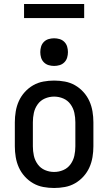

<svg xmlns="http://www.w3.org/2000/svg" viewBox="-20 -930 540 958"><path d="M250 8Q223 8 196 3Q169 -2 145.5 -15.5Q122 -29 103.5 -49.5Q85 -70 74 -94.5Q63 -119 58.5 -146Q54 -173 54 -200V-320Q54 -347 58.5 -374Q63 -401 74 -425.5Q85 -450 103.5 -470.5Q122 -491 145.5 -504.5Q169 -518 196 -523Q223 -528 250 -528Q277 -528 304 -523Q331 -518 354.5 -504.5Q378 -491 396.5 -470.5Q415 -450 426 -425.5Q437 -401 441.5 -374Q446 -347 446 -320V-200Q446 -173 441.5 -146Q437 -119 426 -94.5Q415 -70 396.5 -49.5Q378 -29 354.5 -15.5Q331 -2 304 3Q277 8 250 8ZM250 -72Q274 -72 296 -81.5Q318 -91 332 -110.5Q346 -130 351 -153Q356 -176 356 -200V-320Q356 -344 351 -367Q346 -390 332 -409.5Q318 -429 296 -438.5Q274 -448 250 -448Q226 -448 204 -438.5Q182 -429 168 -409.5Q154 -390 149 -367Q144 -344 144 -320V-200Q144 -176 149 -153Q154 -130 168 -110.5Q182 -91 204 -81.5Q226 -72 250 -72ZM250 -601Q236 -601 222.5 -605Q209 -609 199 -619Q189 -629 185 -642.5Q181 -656 181 -670Q181 -684 185 -697.5Q189 -711 199 -721Q209 -731 222.5 -735Q236 -739 250 -739Q264 -739 277.5 -735Q291 -731 301 -721Q311 -711 315 -697.5Q319 -684 319 -670Q319 -656 315 -642.5Q311 -629 301 -619Q291 -609 277.5 -605Q264 -601 250 -601ZM100 -840V-910H400V-840Z"/></svg>

Font: Iosevka Bendy Medium
Style: Regular
Weight: 500
Monospace: yes
Designer: Belleve Invis
Foundry: Belleve Invis
Version: Version 30.1.2